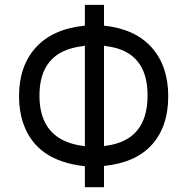

<svg xmlns="http://www.w3.org/2000/svg" viewBox="-20 -742 777 803"><path d="M335 -46.9Q130.9 -68.4 77.1 -226.6Q59.6 -277.3 59.6 -339.8Q59.6 -465.8 129.9 -543.5Q200.2 -621.1 335 -634.8V-721.7H415V-634.8Q544.9 -621.1 614.3 -543.5Q683.6 -465.8 683.6 -339.4Q683.6 -212.9 615.7 -137.2Q547.9 -61.5 415 -47.9V41H335ZM415 -130.9 425.8 -132.8Q596.7 -156.2 597.2 -341.8Q597.7 -527.3 425.8 -548.8L415 -550.8ZM335 -550.8 324.2 -548.8Q144.5 -527.3 145 -341.3Q145.5 -155.3 327.1 -131.8L335 -130.9Z"/></svg>

Font: BF_TEXT
Style: Regular
Weight: 400
Foundry: EA DICE
Version: Version 1.404